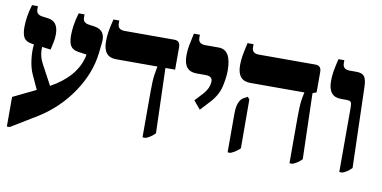

<svg xmlns="http://www.w3.org/2000/svg" viewBox="-71 -848 2250 1131"><g transform="rotate(10 1054.5 -282.0)"><path d="M190 -12Q308 -86 385 -200.5Q462 -315 476 -437L483 -500Q492 -576 424 -587L388 -592Q353 -597 353 -628V-647H318Q306 -607 301 -573.5Q296 -540 296 -512Q296 -469 309 -448.5Q322 -428 356 -423L405 -416L403 -402Q373 -278 226 -197L162 -316Q137 -362 140 -415L192 -408Q198 -435 202.5 -456Q207 -477 207 -502Q207 -579 146 -587L109 -592Q74 -597 74 -628V-647H39Q27 -608 22 -574Q17 -540 17 -512Q17 -470 29.5 -449Q42 -428 77 -423L90 -421Q85 -379 91.5 -329Q98 -279 114 -245L153 -160L17 -94V83H34Z M815 7H834Q862 -3 889 -30L877 -419H935V-554Q935 -592 900 -592H603Q561 -592 561 -628V-647H526Q514 -599 509.5 -570.5Q505 -542 505 -512Q505 -419 582 -419H829V-418Q825 -399 820 -367Q815 -335 815 -262Z M1119 -212 1170 -267Q1216 -316 1228.5 -370.5Q1241 -425 1241 -467Q1241 -592 1165 -592H1085Q1043 -592 1043 -628V-647H1007Q996 -598 991 -570Q986 -542 986 -512Q986 -419 1063 -419H1117Q1158 -419 1158 -388Q1158 -372 1150.5 -352Q1143 -332 1120 -306L1078 -261Z M1694 7H1712Q1742 -4 1767 -30L1756 -423L1779 -432V-554Q1779 -592 1744 -592H1405Q1364 -592 1364 -628V-647H1328Q1317 -599 1312 -570.5Q1307 -542 1307 -512Q1307 -419 1384 -419H1708V-417Q1703 -399 1698.5 -366.5Q1694 -334 1694 -261ZM1324 7H1342Q1375 -8 1397 -30L1396 -321L1385 -336L1362 -324Q1324 -303 1324 -225Z M1992 7H2010Q2024 2 2036.5 -6Q2049 -14 2065 -30L2051 -512Q2050 -558 2036.5 -575Q2023 -592 1989 -592H1949Q1907 -592 1907 -629V-647H1872Q1860 -598 1855.5 -569.5Q1851 -541 1851 -512Q1851 -419 1927 -419H1958Q1981 -419 1986.5 -411Q1992 -403 1992 -378Z"/></g></svg>

Font: Noto Serif Hebrew SemiCondensed Extra
Style: Regular
Weight: 800
Width: 4
Designer: Monotype Design Team
Foundry: Monotype Imaging Inc.
Version: Version 1.901